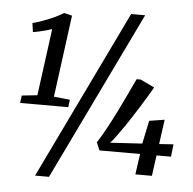

<svg xmlns="http://www.w3.org/2000/svg" viewBox="-58 -873 987 982"><g transform="rotate(5 436.0 -382.0)"><path d="M54.5 -351 134 -359.5 180 -703Q168.5 -699 151.8 -694.5Q135 -690 117 -685.8Q99 -681.5 83 -679.5L76.5 -725.5Q95 -729.5 116.8 -737Q138.5 -744.5 160.2 -753.5Q182 -762.5 201.2 -772.2Q220.5 -782 234 -790.5L275 -780.5L219 -359.5L301.5 -351L296.5 -312.5H49.5ZM575.5 -815H647.5L229.5 51H158ZM668.5 0 683.5 -106H475L458 -146Q482.5 -184 506 -227.8Q529.5 -271.5 551.8 -316.5Q574 -361.5 594.5 -404.8Q615 -448 632.5 -485.5H653.5L725.5 -451Q712 -428 696 -401.2Q680 -374.5 662.5 -346.5Q645 -318.5 627.5 -291.5Q610 -264.5 594 -241Q578 -217.5 564.5 -199.5Q555 -187.5 546 -174.5Q537 -161.5 525.5 -150L690 -160L715 -279L793.5 -291.5L776 -165L849.5 -170L842 -106H768L753.5 0Z"/></g></svg>

Font: Merriweather 28pt Medium
Style: Italic
Weight: 500
Italic angle: -7.8°
Version: Version 2.101